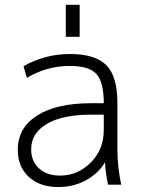

<svg xmlns="http://www.w3.org/2000/svg" viewBox="-20 -754 577 785"><path d="M107.4 -143.6Q107.4 -94.7 139.6 -65.4Q171.9 -36.1 225.6 -36.1Q297.9 -36.1 351.1 -89.4Q404.3 -142.6 404.3 -222.7V-285.2H353.5Q234.4 -285.2 170.9 -247.1Q107.4 -209 107.4 -143.6ZM249 -603.5V-734.4H305.7V-603.5ZM265.6 -533.2Q369.1 -533.2 414.6 -487.8Q460 -442.4 460 -333V-141.6Q460 -73.2 475.6 1H421.9Q411.1 -46.9 409.2 -90.8Q383.8 -46.9 335.9 -19.5Q284.2 10.7 217.8 10.7Q142.6 10.7 97.7 -30.8Q52.7 -72.3 52.7 -141.6Q52.7 -231.4 131.8 -281.7Q210.9 -332 353.5 -332H404.3Q404.3 -418 374.5 -451.2Q344.7 -484.4 265.6 -484.4Q170.9 -484.4 89.8 -435.5L76.2 -483.4Q164.1 -533.2 265.6 -533.2Z"/></svg>

Font: Gen Shin Gothic Light
Style: Regular
Weight: 200
Designer: [Source Han Sans]
Ryoko NISHIZUKA  (kana & ideographs); Paul D. Hunt (Latin, Greek & Cyrillic); Wenlong ZHANG  (bopomofo
Version: Version 1.002.20150607